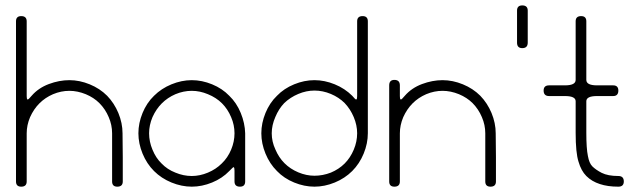

<svg xmlns="http://www.w3.org/2000/svg" viewBox="-20 -700 2379 720"><path d="M440.4 -19.5Q440.4 0 419.9 0Q400.4 0 400.4 -19.5Q400.4 -59.6 400.4 -110.4Q400.4 -160.2 400.4 -200.2Q400.4 -231.4 387.7 -260.7Q375 -291 352.5 -313.5Q332 -334 301.8 -346.7Q270.5 -359.4 240.2 -359.4Q209 -359.4 178.7 -346.7Q149.4 -334 127.9 -312.5Q106.4 -291 92.8 -260.7Q80.1 -230.5 80.1 -200.2Q80.1 -160.2 80.1 -110.4Q80.1 -59.6 80.1 -19.5Q80.1 0 59.6 0Q40 0 40 -19.5Q40 -59.6 40 -110.4Q40 -162.1 40 -200.2Q40 -240.2 40 -419.9Q40 -599.6 40 -620.1Q40 -639.6 59.6 -639.6Q80.1 -639.6 80.1 -620.1Q80.1 -599.6 80.1 -480.5Q80.1 -360.4 80.1 -339.8Q80.1 -320.3 88.9 -330.1Q97.7 -339.8 98.6 -340.8Q124 -370.1 163.1 -384.8Q202.1 -399.4 240.2 -399.4Q278.3 -399.4 316.4 -383.8Q354.5 -368.2 381.8 -340.8Q408.2 -313.5 423.8 -276.4Q439.5 -238.3 439.5 -200.2Q440.4 -160.2 440.4 -110.4Q440.4 -59.6 440.4 -19.5Z M839.8 -58.6Q813.5 -31.2 775.4 -15.6Q737.3 0 699.2 0Q661.1 0 623 -15.6Q585 -31.2 557.6 -58.6Q530.3 -85.9 514.6 -124Q499 -162.1 499 -200.2Q499 -238.3 514.6 -276.4Q530.3 -314.5 557.6 -340.8Q585 -368.2 623 -383.8Q661.1 -399.4 699.2 -399.4Q737.3 -399.4 775.4 -383.8Q813.5 -368.2 839.8 -340.8Q867.2 -314.5 882.8 -276.4Q898.4 -238.3 899.4 -200.2Q899.4 -160.2 899.4 -99.6Q899.4 -40 899.4 -19.5Q899.4 0 879.9 0Q859.4 0 859.4 -19.5Q859.4 -33.2 859.4 -40Q859.4 -45.9 859.4 -59.6Q859.4 -80.1 850.6 -69.3Q840.8 -59.6 839.8 -58.6ZM812.5 -312.5Q791 -334 759.8 -346.7Q729.5 -359.4 699.2 -359.4Q668 -359.4 637.7 -346.7Q608.4 -334 586.9 -312.5Q565.4 -291 551.8 -260.7Q539.1 -230.5 539.1 -200.2Q539.1 -168.9 551.8 -138.7Q564.5 -107.4 585.9 -86.9Q607.4 -64.5 637.7 -52.7Q668 -40 699.2 -40Q729.5 -40 759.8 -52.7Q790 -65.4 811.5 -86.9Q834 -108.4 846.7 -138.7Q859.4 -168.9 859.4 -200.2Q859.4 -231.4 846.7 -260.7Q834 -291 812.5 -312.5Z M1319.3 -339.8Q1319.3 -400.4 1319.3 -489.3Q1319.3 -578.1 1319.3 -620.1Q1319.3 -639.6 1339.8 -639.6Q1359.4 -639.6 1359.4 -620.1Q1359.4 -580.1 1359.4 -410.2Q1359.4 -353.5 1359.4 -311.5Q1359.4 -226.6 1359.4 -200.2Q1359.4 -162.1 1343.8 -124Q1328.1 -85.9 1300.8 -58.6Q1273.4 -31.2 1235.4 -15.6Q1197.3 0 1159.2 0Q1121.1 0 1083 -15.6Q1044.9 -31.2 1018.6 -58.6Q991.2 -85.9 975.6 -124Q960 -162.1 960 -200.2Q960 -238.3 975.6 -276.4Q991.2 -314.5 1018.6 -340.8Q1044.9 -368.2 1083 -383.8Q1121.1 -399.4 1159.2 -399.4Q1197.3 -399.4 1235.4 -383.8Q1273.4 -368.2 1300.8 -340.8Q1301.8 -339.8 1310.5 -330.1Q1319.3 -320.3 1319.3 -339.8ZM1319.3 -200.2Q1319.3 -230.5 1306.6 -260.7Q1293.9 -291 1272.5 -313.5Q1251 -335 1220.7 -347.7Q1190.4 -360.4 1159.2 -360.4Q1128.9 -360.4 1098.6 -347.7Q1068.4 -335 1045.9 -313.5Q1025.4 -292 1012.7 -261.7Q999 -230.5 999 -200.2Q999 -168.9 1012.7 -139.6Q1025.4 -109.4 1046.9 -87.9Q1068.4 -66.4 1098.6 -53.7Q1128.9 -41 1159.2 -41Q1190.4 -41 1220.7 -52.7Q1251 -65.4 1272.5 -86.9Q1293.9 -108.4 1306.6 -138.7Q1319.3 -168.9 1319.3 -200.2Z M1839.8 -19.5Q1839.8 0 1819.3 0Q1799.8 0 1799.8 -19.5Q1799.8 -59.6 1799.8 -110.4Q1799.8 -160.2 1799.8 -200.2Q1799.8 -231.4 1787.1 -260.7Q1774.4 -291 1752 -313.5Q1731.4 -334 1701.2 -346.7Q1669.9 -359.4 1639.6 -359.4Q1608.4 -359.4 1578.1 -346.7Q1548.8 -334 1527.3 -312.5Q1505.9 -291 1492.2 -260.7Q1479.5 -230.5 1479.5 -200.2Q1479.5 -160.2 1479.5 -110.4Q1479.5 -59.6 1479.5 -19.5Q1479.5 0 1459 0Q1439.5 0 1439.5 -19.5Q1439.5 -59.6 1439.5 -110.4Q1439.5 -162.1 1439.5 -200.2Q1439.5 -221.7 1439.5 -291Q1439.5 -360.4 1439.5 -379.9Q1439.5 -400.4 1459 -400.4Q1479.5 -400.4 1479.5 -379.9Q1479.5 -360.4 1479.5 -355.5Q1479.5 -350.6 1479.5 -339.8Q1479.5 -320.3 1488.3 -330.1Q1497.1 -339.8 1498 -340.8Q1523.4 -370.1 1562.5 -384.8Q1601.6 -399.4 1639.6 -399.4Q1677.7 -399.4 1715.8 -383.8Q1753.9 -368.2 1781.2 -340.8Q1807.6 -313.5 1823.2 -276.4Q1838.9 -238.3 1838.9 -200.2Q1838.9 -162.1 1839.8 -110.4Q1839.8 -59.6 1839.8 -19.5Z M1959 -540Q1959 -519.5 1938.5 -519.5Q1918.9 -519.5 1918.9 -540Q1918.9 -559.6 1918.9 -599.6Q1918.9 -639.6 1918.9 -660.2Q1918.9 -679.7 1938.5 -679.7Q1959 -679.7 1959 -660.2Q1959 -639.6 1959 -599.6Q1959 -559.6 1959 -540Z M2138.7 -620.1Q2138.7 -639.6 2159.2 -639.6Q2178.7 -639.6 2178.7 -620.1Q2178.7 -599.6 2178.7 -509.8Q2178.7 -419.9 2178.7 -400.4Q2178.7 -379.9 2218.8 -379.9Q2258.8 -379.9 2279.3 -379.9Q2298.8 -379.9 2298.8 -360.4Q2298.8 -339.8 2279.3 -339.8Q2258.8 -339.8 2218.8 -339.8Q2178.7 -339.8 2178.7 -320.3Q2178.7 -299.8 2178.7 -260.7Q2178.7 -222.7 2178.7 -202.1Q2178.7 -143.6 2184.6 -115.2Q2189.5 -87.9 2201.2 -76.2Q2213.9 -63.5 2236.3 -51.8Q2259.8 -40 2298.8 -40Q2319.3 -40 2319.3 -19.5Q2319.3 0 2298.8 0Q2258.8 0 2229.5 -9.8Q2199.2 -19.5 2178.7 -40Q2159.2 -59.6 2149.4 -93.8Q2138.7 -127 2138.7 -202.1Q2138.7 -222.7 2138.7 -260.7Q2138.7 -299.8 2138.7 -320.3Q2138.7 -339.8 2098.6 -339.8Q2058.6 -339.8 2039.1 -339.8Q2018.6 -339.8 2018.6 -360.4Q2018.6 -379.9 2039.1 -379.9Q2058.6 -379.9 2098.6 -379.9Q2138.7 -379.9 2138.7 -400.4Q2138.7 -419.9 2138.7 -509.8Q2138.7 -599.6 2138.7 -620.1Z"/></svg>

Font: Demofont
Style: Regular
Weight: 400
Version: Version 1.0